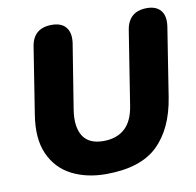

<svg xmlns="http://www.w3.org/2000/svg" viewBox="-80 -797 910 890"><g transform="rotate(-10 374.5 -351.5)"><path d="M349 11Q258 11 188.5 -24.5Q119 -60 86 -133.5Q53 -207 71 -318L120 -629Q133 -714 220 -714Q266 -714 287 -687.5Q308 -661 301 -613L252 -308Q240 -230 267.5 -186Q295 -142 364 -142Q426 -142 464 -176Q502 -210 513 -281L568 -629Q582 -714 668 -714Q712 -714 733 -688Q754 -662 747 -614L696 -290Q673 -144 592 -66.5Q511 11 349 11Z"/></g></svg>

Font: Nunito Black
Style: Italic
Weight: 900
Italic angle: -9°
Designer: Vernon Adams
Foundry: Vernon Adams
Version: Version 3.601; ttfautohint (v1.8.2.53-6de2)